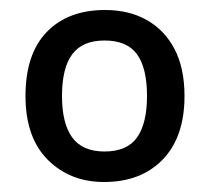

<svg xmlns="http://www.w3.org/2000/svg" viewBox="-20 -742 419 384"><path d="M349 -550Q349 -468 305.5 -423Q262 -378 188 -378Q120 -378 75.5 -422.5Q31 -467 31 -550Q31 -634 73.5 -678Q116 -722 190 -722Q238 -722 273.5 -702Q309 -682 329 -644Q349 -606 349 -550ZM104 -550Q104 -495 124.5 -467Q145 -439 189 -439Q234 -439 254 -467Q274 -495 274 -550Q274 -606 254 -633.5Q234 -661 189 -661Q145 -661 124.5 -633.5Q104 -606 104 -550Z"/></svg>

Font: Noto Sans Khmer Medium
Style: Regular
Weight: 500
Version: Version 2.003